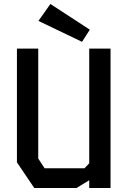

<svg xmlns="http://www.w3.org/2000/svg" viewBox="-20 -944 640 964"><path d="M428 -700V-124L404 -99H204L172 -148V-700H65V-129L152 0H364L428 -39V0H535V-700ZM392 -734 431 -795 233 -924 173 -839Z"/></svg>

Font: Kode Mono SemiBold
Style: Regular
Weight: 600
Monospace: yes
Designer: Isa Ozler
Foundry: Kadena LLC
Version: Version 1.206;gftools[0.9.28]